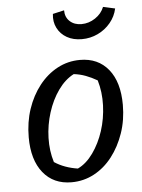

<svg xmlns="http://www.w3.org/2000/svg" viewBox="-52 -754 597 805"><g transform="rotate(-5 246.5 -351.5)"><path d="M217 9Q141 9 97.5 -45Q54 -99 54 -194Q54 -258 72.5 -313Q91 -368 124 -410Q157 -452 201 -475.5Q245 -499 296 -499Q372 -499 415.5 -445.5Q459 -392 459 -296Q459 -232 440 -177Q421 -122 388.5 -80Q356 -38 312 -14.5Q268 9 217 9ZM248 -46Q284 -63 312.5 -103Q341 -143 357.5 -194Q374 -245 376 -301Q378 -357 363 -407Q339 -421 315 -430Q291 -439 265 -442Q228 -423 199.5 -383Q171 -343 154.5 -291Q138 -239 136.5 -184.5Q135 -130 150 -82Q171 -68 196 -59Q221 -50 248 -46ZM312 -585Q276 -585 249.5 -600Q223 -615 209.5 -641.5Q196 -668 200 -701L248 -712Q248 -683 267 -665.5Q286 -648 316 -648Q347 -648 374 -666Q401 -684 412 -712L462 -701Q455 -668 433 -641.5Q411 -615 379.5 -600Q348 -585 312 -585Z"/></g></svg>

Font: Piazzolla Thin Medium
Style: Italic
Weight: 500
Italic angle: -11.3°
Version: Version 2.005